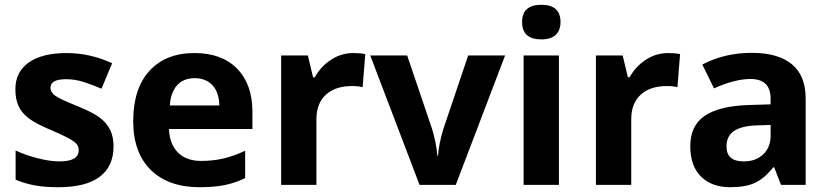

<svg xmlns="http://www.w3.org/2000/svg" viewBox="-20 -780 3494 810"><path d="M459 -162.1Q459 -78.1 400.6 -34.2Q342.3 9.8 226.1 9.8Q166.5 9.8 124.5 1.7Q82.5 -6.3 45.9 -22V-145Q87.4 -125.5 139.4 -112.3Q191.4 -99.1 231 -99.1Q312 -99.1 312 -146Q312 -163.6 301.3 -174.6Q290.5 -185.5 264.2 -199.5Q237.8 -213.4 193.8 -231.9Q130.9 -258.3 101.3 -280.8Q71.8 -303.2 58.3 -332.3Q44.9 -361.3 44.9 -403.8Q44.9 -476.6 101.3 -516.4Q157.7 -556.2 261.2 -556.2Q359.9 -556.2 453.1 -513.2L408.2 -405.8Q367.2 -423.3 331.5 -434.6Q295.9 -445.8 258.8 -445.8Q192.9 -445.8 192.9 -410.2Q192.9 -390.1 214.1 -375.5Q235.4 -360.8 307.1 -332Q371.1 -306.2 400.9 -283.7Q430.7 -261.2 444.8 -231.9Q459 -202.6 459 -162.1Z M801.3 -450.2Q753.9 -450.2 727.1 -420.2Q700.2 -390.1 696.3 -335H905.3Q904.3 -390.1 876.5 -420.2Q848.6 -450.2 801.3 -450.2ZM822.3 9.8Q690.4 9.8 616.2 -63Q542 -135.7 542 -269Q542 -406.2 610.6 -481.2Q679.2 -556.2 800.3 -556.2Q916 -556.2 980.5 -490.2Q1044.9 -424.3 1044.9 -308.1V-235.8H692.9Q695.3 -172.4 730.5 -136.7Q765.6 -101.1 829.1 -101.1Q878.4 -101.1 922.4 -111.3Q966.3 -121.6 1014.2 -144V-28.8Q975.1 -9.3 930.7 0.2Q886.2 9.8 822.3 9.8Z M1470.7 -556.2Q1501 -556.2 1521 -551.8L1509.8 -412.1Q1491.7 -417 1465.8 -417Q1394.5 -417 1354.7 -380.4Q1314.9 -343.8 1314.9 -277.8V0H1166V-545.9H1278.8L1300.8 -454.1H1308.1Q1333.5 -500 1376.7 -528.1Q1419.9 -556.2 1470.7 -556.2Z M1750 0 1542 -545.9H1697.8L1803.2 -234.9Q1820.8 -175.8 1825.2 -123H1828.1Q1830.6 -169.9 1850.1 -234.9L1955.1 -545.9H2110.8L1902.8 0Z M2182.6 -687Q2182.6 -759.8 2263.7 -759.8Q2344.7 -759.8 2344.7 -687Q2344.7 -652.3 2324.5 -633.1Q2304.2 -613.8 2263.7 -613.8Q2182.6 -613.8 2182.6 -687ZM2337.9 0H2189V-545.9H2337.9Z M2798.8 -556.2Q2829.1 -556.2 2849.1 -551.8L2837.9 -412.1Q2819.8 -417 2793.9 -417Q2722.7 -417 2682.9 -380.4Q2643.1 -343.8 2643.1 -277.8V0H2494.1V-545.9H2606.9L2628.9 -454.1H2636.2Q2661.6 -500 2704.8 -528.1Q2748 -556.2 2798.8 -556.2Z M3274.9 0 3246.1 -74.2H3242.2Q3204.6 -26.9 3164.8 -8.5Q3125 9.8 3061 9.8Q2982.4 9.8 2937.3 -35.2Q2892.1 -80.1 2892.1 -163.1Q2892.1 -250 2952.9 -291.3Q3013.7 -332.5 3136.2 -336.9L3231 -339.8V-363.8Q3231 -446.8 3146 -446.8Q3080.6 -446.8 2992.2 -407.2L2942.9 -507.8Q3037.1 -557.1 3151.9 -557.1Q3261.7 -557.1 3320.3 -509.3Q3378.9 -461.4 3378.9 -363.8V0ZM3231 -252.9 3173.3 -251Q3108.4 -249 3076.7 -227.5Q3044.9 -206.1 3044.9 -162.1Q3044.9 -99.1 3117.2 -99.1Q3168.9 -99.1 3200 -128.9Q3231 -158.7 3231 -208Z"/></svg>

Font: Sahel FD
Style: Bold-FD
Weight: 700
Foundry: Saber Rastikerdar (saber.rastikerdar@gmail.com)
Version: Version 3.3.0